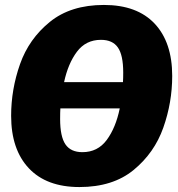

<svg xmlns="http://www.w3.org/2000/svg" viewBox="-20 -736 718 776"><path d="M676 -429Q676 -322 640 -220Q604 -118 520 -49Q436 20 301 20Q168 20 96.5 -56Q25 -132 25 -268Q25 -375 61 -477Q97 -579 181.5 -647.5Q266 -716 400 -716Q534 -716 605 -640.5Q676 -565 676 -429ZM239 -404H477Q478 -418 478 -443Q478 -513 456.5 -544Q435 -575 388 -575Q327 -575 291 -527Q255 -479 239 -404ZM464 -298H224Q223 -282 223 -255Q223 -184 244.5 -152.5Q266 -121 313 -121Q375 -121 411.5 -170.5Q448 -220 464 -298Z"/></svg>

Font: Fira Sans Black
Style: Italic
Weight: 900
Italic angle: -8°
Designer: Carrois Corporate & Edenspiekermann AG
Foundry: Carrois Corporate GbR & Edenspiekermann AG
Version: Version 4.203